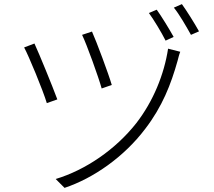

<svg xmlns="http://www.w3.org/2000/svg" viewBox="-20 -866 1040 931"><path d="M426 -713 378 -697C401 -650 458 -491 473 -437L522 -454C507 -506 447 -667 426 -713ZM854 -615 795 -630C776 -505 723 -375 641 -269C541 -142 396 -42 250 2L293 45C434 -2 582 -106 684 -241C767 -349 809 -457 841 -571C844 -583 849 -603 854 -615ZM147 -655 97 -636C118 -598 189 -427 207 -366L258 -384C234 -449 171 -603 147 -655ZM740 -819 702 -803C726 -770 763 -709 783 -669L822 -687C801 -725 763 -787 740 -819ZM862 -846 823 -829C850 -796 883 -738 906 -697L945 -714C923 -754 885 -814 862 -846Z"/></svg>

Font: Noto Sans HK Light
Style: Regular
Weight: 300
Designer: Ryoko NISHIZUKA 西塚涼子 (kana, bopomofo & ideographs); Paul D. Hunt (Latin, Greek & Cyrillic); Sandoll Communications 산돌커뮤니
Foundry: Adobe
Version: Version 2.004;hotconv 1.0.118;makeotfexe 2.5.65603